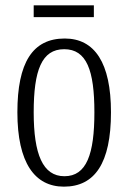

<svg xmlns="http://www.w3.org/2000/svg" viewBox="-20 -688 479 718"><path d="M106 -624H331V-668H106ZM219 10C334 10 395 -77 395 -268C395 -453 334 -544 222 -544C102 -544 45 -454 45 -268C45 -79 110 10 219 10ZM221 -29C140 -29 106 -111 106 -268C106 -425 136 -504 220 -504C304 -504 333 -425 333 -268C333 -112 304 -29 221 -29Z"/></svg>

Font: Noto Serif Armenian ExtraCondensed Light
Style: Regular
Weight: 300
Width: 2
Designer: Monotype Design Team
Foundry: Monotype Imaging Inc.
Version: Version 2.008